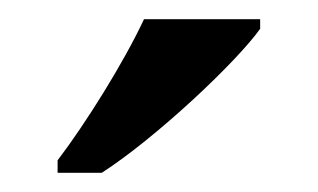

<svg xmlns="http://www.w3.org/2000/svg" viewBox="-20 -786 331 200"><path d="M40 -619V-606H86C142 -642 226 -721 251 -756V-766H130C109 -721 69 -657 40 -619Z"/></svg>

Font: Noto Serif Yezidi Medium
Style: Regular
Weight: 500
Designer: Dalton Maag Ltd
Foundry: Dalton Maag Ltd
Version: Version 1.001